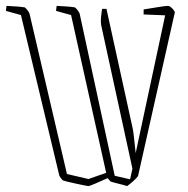

<svg xmlns="http://www.w3.org/2000/svg" viewBox="-39 -621 636 651"><path d="M175 -9Q172 -11 167.5 -17Q163 -23 162 -26L32 -570L-19 -584L-17 -601Q3 -600 17.5 -599Q32 -598 45 -596Q50 -592 54.5 -586Q59 -580 61 -575L188 -31L261 -14L321 -35L202 -570L151 -584L153 -601Q173 -600 187.5 -599Q202 -598 215 -596Q220 -592 224.5 -586Q229 -580 231 -575L350 -25L402 -13L410 -49L304 -536Q302 -547 303.5 -562.5Q305 -578 307 -591H322L411 -185Q413 -176 415.5 -153Q418 -130 421 -102L521 -569L448 -572V-589Q480 -594 501 -597.5Q522 -601 531 -601Q536 -601 543 -594.5Q550 -588 554 -580L429 -24Q424 -17 413.5 -7.5Q403 2 392 10Q390 9 377 5.5Q364 2 351.5 -1Q339 -4 337 -5Q332 -9 326 -17Q304 -7 284 1.5Q264 10 261 10Q259 10 246.5 7.5Q234 5 218 1.5Q202 -2 189.5 -5Q177 -8 175 -9Z"/></svg>

Font: Grenze Gotisch Thin
Style: Regular
Weight: 100
Designer: Renata Polastri
Foundry: Omnibus-Type
Version: Version 1.001